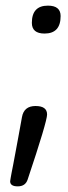

<svg xmlns="http://www.w3.org/2000/svg" viewBox="-20 -459 242 681"><path d="M195 -402Q195 -340 138 -340Q93 -340 93 -378Q93 -439 150 -439Q195 -439 195 -402ZM78 178Q70 202 43 202Q16 202 16 184Q16 183 16.5 180.5Q17 178 18 171Q19 164 21 154.5Q23 145 26.5 126.5Q30 108 34 86.5Q38 65 44.5 30Q51 -5 58 -44Q65 -83 106 -83Q147 -83 147 -53Q147 -28 78 178Z"/></svg>

Font: Kite One
Style: Regular
Weight: 400
Designer: Eduardo Rodriguez Tunni
Foundry: Eduardo Rodriguez Tunni
Version: Version 1.001